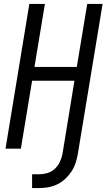

<svg xmlns="http://www.w3.org/2000/svg" viewBox="-20 -755 541 975"><path d="M143 200V130H178Q199 130 220 124Q241 118 257.5 103Q274 88 283.5 68Q293 48 297 28L358 -345H143L86 0H8L129 -735H208L155 -415H370L423 -735H501L375 28Q371 51 363.5 73.5Q356 96 342.5 116.5Q329 137 310.5 154Q292 171 270 181.5Q248 192 224.5 196Q201 200 178 200Z"/></svg>

Font: Iosevka SS04 Oblique
Style: Regular
Weight: 400
Italic angle: -9°
Monospace: yes
Designer: Belleve Invis
Foundry: Belleve Invis
Version: Version 19.0.0; ttfautohint (v1.8.4)